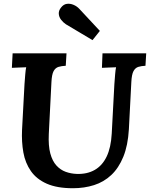

<svg xmlns="http://www.w3.org/2000/svg" viewBox="-20 -983 796 1019"><path d="M756 -700 752 -634Q730 -633 714 -628Q698 -623 688.5 -605.5Q679 -588 677 -547L664 -297Q659 -211 634.5 -151Q610 -91 570.5 -54Q531 -17 479 -0.5Q427 16 367 16Q283 16 228.5 -8Q174 -32 144 -75Q114 -118 104 -174Q94 -230 97 -294L110 -536Q112 -563 114 -588Q116 -613 119 -626Q103 -625 78.5 -624.5Q54 -624 43 -623L47 -700H333L329 -634Q307 -633 290.5 -628Q274 -623 264.5 -605.5Q255 -588 253 -547L239 -272Q236 -209 247 -168.5Q258 -128 279.5 -104.5Q301 -81 329 -71Q357 -61 387 -60Q442 -58 482.5 -81Q523 -104 546 -152Q569 -200 573 -274L587 -536Q589 -563 591 -588Q593 -613 596 -626Q580 -625 556 -624.5Q532 -624 521 -623L524 -700ZM471 -770 330 -854Q315 -864 304 -878.5Q293 -893 292 -910Q291 -927 304 -943Q317 -960 334.5 -962.5Q352 -965 370 -957.5Q388 -950 401 -936L510 -819Z"/></svg>

Font: Lora Italic
Style: Italic
Weight: 400
Italic angle: -3°
Designer: Olga Karpushina, Alexei Vanyashin (Cyrillic)
Foundry: Cyreal
Version: Version 2.210; ttfautohint (v1.8.1.43-b0c9)